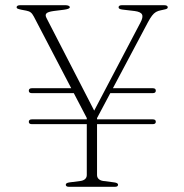

<svg xmlns="http://www.w3.org/2000/svg" viewBox="-20 -720 711 740"><path d="M353 -263 325 -245 110.5 -656Q104.5 -667.5 98.2 -672.2Q92 -677 81 -679L62.5 -682.5Q51 -685 47.5 -686.8Q44 -688.5 44 -692Q44 -696 47.8 -698Q51.5 -700 58 -700H232Q239 -700 244 -698Q249 -696 249 -692Q249 -685.5 226.5 -682.5L186.5 -677.5Q164.5 -674.5 158.8 -668.2Q153 -662 159.5 -650L346.5 -287L333.5 -275.5L521 -632.5Q532.5 -653.5 527.5 -664Q522.5 -674.5 499 -677.5L452.5 -683Q444.5 -684 440.8 -686Q437 -688 437 -692Q437 -696 440.5 -698Q444 -700 450.5 -700H612Q619 -700 622.8 -698Q626.5 -696 626.5 -692Q626.5 -688.5 623.5 -686.5Q620.5 -684.5 607.5 -682L600.5 -680.5Q589.5 -678.5 581.2 -673.8Q573 -669 565.8 -659.5Q558.5 -650 549.5 -633ZM314.5 -279.5 354 -280V-45.5Q354 -36 360.5 -30Q367 -24 378 -22.5L420.5 -17Q435 -15 435 -8Q435 -4.5 432.2 -2.2Q429.5 0 422.5 0H245.5Q239.5 0 236.5 -2.2Q233.5 -4.5 233.5 -8Q233.5 -15 247.5 -17L290 -22.5Q301.5 -24 308 -30Q314.5 -36 314.5 -45.5ZM91 -250.5Q91 -255 94 -257.5Q97 -260 103 -260H568.5Q575 -260 577.8 -257.5Q580.5 -255 580.5 -250.5Q580.5 -241.5 568.5 -241.5H103Q91 -241.5 91 -250.5ZM392.5 -361 403 -380H568.5Q575 -380 577.8 -377.5Q580.5 -375 580.5 -370.5Q580.5 -361 568.5 -361ZM91 -370.5Q91 -375 94 -377.5Q97 -380 103 -380H278.5L288.5 -361H103Q91 -361 91 -370.5Z"/></svg>

Font: Fraunces Thin
Style: Regular
Weight: 250
Version: Version 1.000;[b76b70a41]